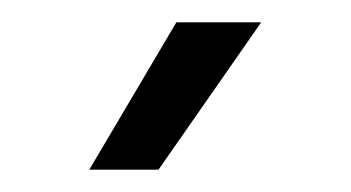

<svg xmlns="http://www.w3.org/2000/svg" viewBox="-20 -708 314 172"><path d="M60 -556 138 -688H214L122 -556Z"/></svg>

Font: Space 7353
Style: Regular
Weight: 400
Designer: Christine Claussen + Ruben Lyon  (Space 7353)
Version: Version 1.000;FEAKit 1.0